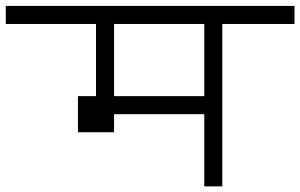

<svg xmlns="http://www.w3.org/2000/svg" viewBox="-20 -708 1040 665"><path d="M1000 -625H750V-62.5H687.5V-312.5H375V-250H250V-375H312.5V-625H0V-687.5H1000ZM687.5 -375V-625H375V-375Z"/></svg>

Font: 寒蝉点阵体 16px
Style: Regular
Weight: 400
Designer: Designed by Warren2060
Foundry: ChillType
Version: Version 1.000